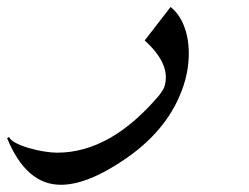

<svg xmlns="http://www.w3.org/2000/svg" viewBox="-231 -340 704 543"><path d="M288.6 -99.6Q249 22.9 125 108.4Q17.6 182.6 -59.1 182.6Q-156.7 182.6 -210.9 50.8L-205.6 47.4Q-200.7 57.1 -184.6 65.2Q-168.5 73.2 -147.9 79.1Q-127.4 85 -106.2 88.4Q-85 91.8 -69.3 91.8Q82.5 91.8 220.7 -72.3H220.2Q230.5 -85 233.9 -94.7Q253.9 -157.2 178.2 -225.6L251.5 -320.3Q270.5 -305.2 282.7 -281.5Q294.9 -257.8 299.8 -228.5Q304.7 -199.2 302 -166Q299.3 -132.8 288.6 -99.6Z"/></svg>

Font: XB Khoramshahr
Style: Italic
Weight: 400
Italic angle: -12°
Designer: Behnam
Foundry: Irmug
Version: Version 8.005 2009